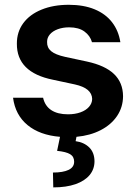

<svg xmlns="http://www.w3.org/2000/svg" viewBox="-20 -573 578 817"><path d="M305.4 9.2 301.8 27.7Q337.7 32.7 359.7 54.3Q381.7 76 382.1 112.9Q382.1 146.7 361.5 171.7Q340.9 196.7 301.5 210.6Q262.1 224.4 206.7 224.4L205.3 161.2Q248.2 161.2 271.8 149.9Q295.5 138.5 295.5 115.1Q295.5 93.4 278.4 83.1Q261.4 72.8 223 68.9L235.4 9.2Q149.1 2.1 97.1 -40.8Q45.1 -83.8 35.5 -157H163.4Q171.2 -122.2 198.2 -104.4Q225.1 -86.6 269.2 -86.6Q299.4 -86.6 322.4 -95Q345.5 -103.3 358.7 -118.3Q371.8 -133.2 372.2 -152Q371.4 -175.1 353.3 -190.3Q335.2 -205.6 298.3 -213.8L205.3 -233.7Q50.8 -264.9 51.8 -387.1Q51.5 -436.8 79 -474.3Q106.5 -511.7 156.8 -532.1Q207 -552.6 272.7 -552.6Q335.9 -552.6 382.5 -533.4Q429 -514.2 456.7 -478.5Q484.4 -442.8 492.2 -393.5H371.4Q363.6 -421.2 339.3 -438.9Q315 -456.7 274.1 -456.7Q247.5 -456.7 225.9 -448.7Q204.2 -440.7 192.1 -426.5Q180 -412.3 180.4 -394.2Q179.7 -370.4 197.6 -355.3Q215.6 -340.2 257.1 -331L350.1 -311.1Q427.2 -294.4 465.2 -258Q503.2 -221.6 503.6 -163.4Q503.2 -116.8 478.2 -79.5Q453.1 -42.3 408.4 -19.2Q363.6 3.9 305.4 9.2Z"/></svg>

Font: Riot Sans
Style: Bold
Weight: 600
Designer: Rasmus Andersson
Foundry: rsms
Version: Version 4.001